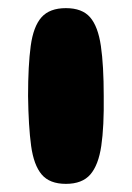

<svg xmlns="http://www.w3.org/2000/svg" viewBox="-20 -452 324 472"><path d="M142 0Q102 0 82.5 -23Q63 -46 56.5 -93.5Q50 -141 49 -216Q49 -291 55.5 -339Q62 -387 82 -409.5Q102 -432 142 -432Q182 -432 201.5 -409.5Q221 -387 228 -339Q235 -291 235 -216Q236 -141 229 -93.5Q222 -46 202 -23Q182 0 142 0Z"/></svg>

Font: Cherry Bomb One
Style: Regular
Weight: 400
Designer: satsuyako
Foundry: satsuyako
Version: Version 4.100; ttfautohint (v1.8.3)